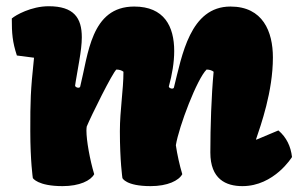

<svg xmlns="http://www.w3.org/2000/svg" viewBox="-20 -599 975 628"><path d="M87.4 -16.6C87.4 -16.6 103 9.8 184.6 9.8C240.2 9.8 276.9 -8.3 288.1 -29.3C273.9 -76.7 262.7 -139.2 262.7 -171.9C262.7 -176.8 263.2 -181.6 263.7 -185.1C277.8 -219.7 348.6 -362.3 360.8 -371.6C371.6 -371.1 378.4 -368.7 383.8 -364.3C383.8 -305.2 372.1 -237.8 372.1 -169.9C372.1 -72.3 380.4 -16.6 380.4 -16.6C380.4 -16.6 391.1 9.8 472.7 9.8C528.3 9.8 564.9 -8.3 576.2 -29.3C567.4 -58.6 559.6 -93.8 555.2 -124C564.9 -184.6 624.5 -341.3 655.8 -371.6C666.5 -371.1 673.3 -368.7 678.7 -364.3C671.4 -286.1 668 -184.6 668 -100.1C668 -13.2 718.8 9.8 772.9 9.8C877 9.8 935.1 -85.4 935.1 -85.4C931.2 -120.1 917 -149.9 890.6 -172.4L818.4 -142.1L817.4 -143.1C833 -189.5 872.6 -299.3 872.6 -411.1C872.6 -495.6 839.8 -577.6 733.9 -577.6C601.6 -577.6 575.2 -417.5 548.8 -312.5C547.9 -310.1 545.4 -309.1 543 -309.1C538.1 -309.1 532.2 -312.5 532.2 -315.9C543 -355 549.8 -395 549.8 -432.1C549.8 -512.7 517.1 -577.6 418.9 -577.6C276.9 -577.6 268.6 -420.4 242.2 -315.4C241.2 -313 238.8 -312 236.3 -312C231.4 -312 225.6 -315.4 225.6 -318.8C225.6 -319.3 226.6 -328.1 239.3 -400.4C244.1 -428.7 247.6 -454.6 247.6 -477.1C247.6 -541 221.2 -578.6 139.2 -578.6C82 -578.6 30.8 -549.3 18.6 -538.6C18.6 -489.7 20.5 -462.4 35.2 -417.5L91.3 -410.2C79.6 -299.3 79.1 -269.5 79.1 -169.9C79.1 -72.3 87.4 -16.6 87.4 -16.6Z"/></svg>

Font: Kavoon
Style: Regular
Weight: 400
Designer: Viktoriya Grabowska
Foundry: Viktoriya Grabowska
Version: Version 1.002